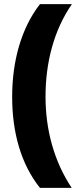

<svg xmlns="http://www.w3.org/2000/svg" viewBox="-20 -754 387 932"><path d="M39 -284C39 -113 81 42 174 158H328C242 29 201 -125 201 -285C201 -449 241 -607 329 -734H174C83 -617 39 -457 39 -284Z"/></svg>

Font: Noto Sans Thai SemCond Blk
Style: Regular
Weight: 900
Width: 4
Designer: Monotype Design Team
Foundry: Monotype Imaging Inc.
Version: Version 2.002